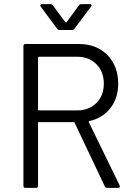

<svg xmlns="http://www.w3.org/2000/svg" viewBox="-20 -914 652 934"><path d="M490 -7 343 -317Q342 -320 339 -320H169Q165 -320 165 -316V-10Q165 0 155 0H104Q94 0 94 -10V-690Q94 -700 104 -700H363Q449 -700 502 -646.5Q555 -593 555 -507Q555 -437 517 -388Q479 -339 414 -325Q410 -323 412 -320L562 -12Q563 -10 563 -7Q563 0 555 0H502Q493 0 490 -7ZM165 -634V-381Q165 -377 169 -377H355Q413 -377 449 -413Q485 -449 485 -507Q485 -565 449 -601.5Q413 -638 355 -638H169Q165 -638 165 -634ZM176 -888Q176 -890 178 -892Q180 -894 184 -894H224Q233 -894 237 -888L298 -806Q299 -805 301 -805Q303 -805 304 -806L364 -888Q368 -894 377 -894H417Q423 -894 425 -890.5Q427 -887 423 -882L342 -774Q338 -768 329 -768H271Q262 -768 258 -774L178 -882Q176 -884 176 -888Z"/></svg>

Font: Amber EN
Style: Regular
Weight: 400
Designer: Jeremy Tribby
Foundry: Tribby Type Co.
Version: Version 1.403 November 24, 2021